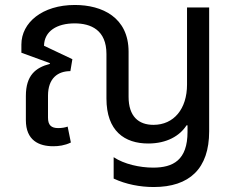

<svg xmlns="http://www.w3.org/2000/svg" viewBox="-20 -578 949 772"><path d="M598 174C742 174 821 100 821 -50V-548H732V-238C732 -140 679 -76 597 -76C537 -76 497 -110 497 -189V-370C497 -508 391 -558 281 -558C150 -558 66 -487 66 -399V-366L181 -324L180 -321C123 -306 84 -275 84 -192V-95C84 -13 137 10 194 10C216 10 240 7 265 -5L252 -69C241 -65 228 -63 214 -63C186 -63 173 -75 173 -105V-193C173 -264 213 -292 263 -292L271 -340L157 -394C158 -453 209 -484 280 -484C346 -484 408 -457 408 -361V-182C408 -51 481 -1 576 -1C651 -1 703 -32 730 -74H734V-48C734 66 676 96 596 96C542 96 479 82 437 54V140C486 163 543 174 598 174Z"/></svg>

Font: Noto Sans Thai
Style: Regular
Weight: 400
Designer: Monotype Design Team
Foundry: Monotype Imaging Inc.
Version: Version 1.901